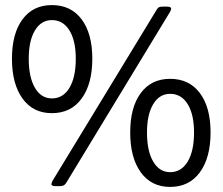

<svg xmlns="http://www.w3.org/2000/svg" viewBox="-20 -729 875 755"><path d="M184 -284Q110 -284 68.5 -341.5Q27 -399 27 -498Q27 -597 68.5 -653Q110 -709 184 -709Q259 -709 301 -653Q343 -597 343 -498Q343 -399 301 -341.5Q259 -284 184 -284ZM184 -342Q228 -342 253 -383.5Q278 -425 278 -498Q278 -569 253 -609.5Q228 -650 184 -650Q142 -650 117.5 -609.5Q93 -569 93 -498Q93 -425 117.5 -383.5Q142 -342 184 -342ZM199 3Q182 3 182 -5Q182 -7 183.5 -10Q185 -13 186 -17L595 -689Q600 -698 605 -700.5Q610 -703 621 -703H636Q653 -703 653 -695Q653 -693 652 -690Q651 -687 649 -683L241 -11Q236 -3 230.5 0Q225 3 214 3ZM649 6Q575 6 533.5 -51.5Q492 -109 492 -208Q492 -307 533.5 -363Q575 -419 649 -419Q724 -419 766 -363Q808 -307 808 -208Q808 -109 766 -51.5Q724 6 649 6ZM649 -52Q693 -52 718 -93.5Q743 -135 743 -208Q743 -279 718 -319.5Q693 -360 649 -360Q607 -360 582.5 -319.5Q558 -279 558 -208Q558 -135 582.5 -93.5Q607 -52 649 -52Z"/></svg>

Font: Asap Expanded Medium
Style: Regular
Weight: 500
Width: 7
Designer: Pablo Cosgaya
Foundry: Omnibus-Type
Version: Version 3.001